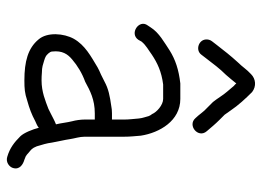

<svg xmlns="http://www.w3.org/2000/svg" viewBox="-122 -617 763 559"><g transform="rotate(90 259.5 -337.5)"><path d="M139 -542 149 -555C166 -577.1 179.1 -595.1 198 -614C206.2 -623 214.7 -634 223 -644C225 -641.3 227.3 -639 230 -637C236 -629.7 241.7 -623 247 -617C257.9 -604.5 266.7 -588.6 277 -576L294 -559C305.6 -549 313.4 -535.6 324 -525C345 -501 383.8 -533.1 362 -558C350.9 -571 341.7 -582.3 329 -595L314 -610C310 -615.3 306 -621 302 -627C286.9 -649.6 267.2 -670.8 248 -690C231.1 -703 209.6 -700.6 196 -687C181.5 -673.8 175.3 -662.3 161 -648C142.1 -627.2 127.7 -609 110 -586L100 -573C96 -567.7 94.3 -561.5 95 -554.5C97 -533.9 126.1 -524.8 139 -542ZM96 -359 101 -368C111.6 -381.2 126 -388.3 139 -398C163.3 -414.2 188.7 -426.3 226 -431H268C286 -431 306.8 -411.9 312 -399C314.7 -395.7 316.7 -392.3 318 -389L322 -375C323.3 -371 324.3 -366 325 -360L327 -338C327.7 -330.7 328 -324.3 328 -319V-282H310C302 -282 295 -281.3 289 -280C259.6 -275.8 239.2 -272.1 217 -260L197 -250C189 -246.7 182 -243.3 176 -240C143.2 -220.3 111.7 -203.7 93 -171C77 -142.2 72.7 -93.5 95 -68C120.4 -37.5 158.8 -27 214 -27C238.5 -27 251.2 -28.1 272 -35C296.8 -41.9 313.1 -48.1 332.5 -58.5C336.6 -60.7 347.3 -64.3 352 -69C356.4 -51.4 366.6 -25.4 377 -15C394.2 2.2 411 15.6 437 23C452.1 27.5 465.6 17.3 469 6.5C475.2 -13.1 458.7 -23.1 445 -27L435 -31C431.7 -33 428.3 -35.7 425 -39C415.8 -46.7 411.7 -48.7 406 -63C400.4 -82.7 397.7 -88.8 395 -108C391.9 -126.4 387.5 -142.6 385 -160C383.1 -173.4 378 -187 378 -203V-319C378 -326.3 377.7 -334 377 -342L375 -366C366.5 -421 331.5 -481 268 -481H223C182.9 -476.5 153.5 -466.6 127 -450C103.3 -434.2 75.5 -419.4 60 -395L54 -386C35.1 -360.9 77.9 -331.8 96 -359ZM328 -232V-203C328 -191.4 330.2 -175.8 333 -166C336.8 -150.9 338.2 -134.3 342 -119C332.8 -115.6 319.4 -108.2 311 -104L297 -97C273.3 -88.1 247.7 -77 214 -77C206 -77 198.3 -77.3 191 -78C183.7 -78 177.3 -78.7 172 -80C164.1 -82.6 149.5 -85.7 143 -90C139.9 -92.3 130 -100.6 130 -108C126.7 -137.3 137.7 -153.2 153 -166C171.4 -181.8 193.4 -195.1 218 -204C244.4 -218.4 270.2 -232 310 -232Z"/></g></svg>

Font: HoneyBee
Style: Book
Weight: 300
Foundry: Cannot Into Space Fonts
Version: Version 0.89